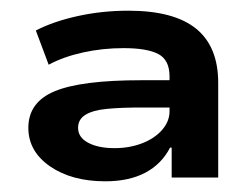

<svg xmlns="http://www.w3.org/2000/svg" viewBox="-20 -735 472 359"><path d="M177 -396Q114 -396 73.5 -424Q33 -452 33 -496Q33 -544 82.5 -564.5Q132 -585 244 -585H307V-534H244Q207 -534 180.5 -531.5Q154 -529 140 -520.5Q126 -512 126 -496Q126 -478 145 -468Q164 -458 194 -458Q222 -458 245.5 -467Q269 -476 283 -492Q297 -508 297 -527V-592Q297 -623 276 -634Q255 -645 211 -645Q172 -645 135.5 -637Q99 -629 71 -614L47 -678Q80 -695 125.5 -705Q171 -715 220 -715Q305 -715 346.5 -681.5Q388 -648 388 -580V-403H301V-459H298Q282 -428 251.5 -412Q221 -396 177 -396Z"/></svg>

Font: Nunito Sans 10pt Expanded
Style: Bold
Weight: 700
Width: 7
Designer: Vernon Adams
Foundry: Vernon Adams
Version: Version 3.101;gftools[0.9.27]